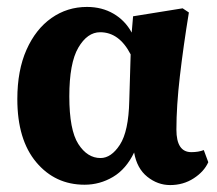

<svg xmlns="http://www.w3.org/2000/svg" viewBox="-20 -519 626 554"><path d="M180 -241Q180 -144 206 -103.5Q232 -63 270 -63Q301 -63 326 -101.5Q351 -140 353 -228L357 -362Q324 -426 269 -426Q232 -426 206 -381.5Q180 -337 180 -241ZM224 14Q139 14 84.5 -51Q30 -116 30 -233Q30 -316 56.5 -375.5Q83 -435 128.5 -467Q174 -499 231 -499Q274 -499 307.5 -479.5Q341 -460 360 -425L364 -472L507 -495L525 -483Q509 -385 499 -299Q489 -213 489 -145Q489 -80 532 -80Q553 -80 568 -86L581 -51Q569 -24 539 -4.5Q509 15 471 15Q435 15 405 -9Q375 -33 367 -79Q344 -31 306 -8.5Q268 14 224 14Z"/></svg>

Font: Source Serif Pro
Style: Bold
Weight: 700
Designer: Frank Grießhammer
Foundry: Adobe Systems Incorporated
Version: Version 3.001;hotconv 1.0.111;makeotfexe 2.5.65597